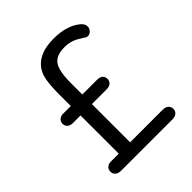

<svg xmlns="http://www.w3.org/2000/svg" viewBox="-172 -715 824 824"><g transform="rotate(-45 240.0 -303.0)"><path d="M134 -59H87Q72 -59 63 -51Q54 -43 54 -29Q54 -16 63.5 -8Q73 0 90 0H400Q417 0 426.5 -8Q436 -16 436 -29Q436 -43 426.5 -51Q417 -59 400 -59H203V-291H292Q309 -291 318 -299Q327 -307 327 -320Q327 -334 318 -341.5Q309 -349 292 -349H203V-418Q203 -491 222.5 -519Q242 -547 292 -547Q335 -547 369 -523Q377 -519 383.5 -514Q390 -509 397 -509Q409 -509 417.5 -518.5Q426 -528 426 -540Q426 -553 413 -566Q367 -606 285 -606Q202 -606 164 -561Q147 -542 140 -509.5Q133 -477 133 -418V-349H86Q72 -349 63 -341Q54 -333 54 -320Q54 -307 63 -299Q72 -291 87 -291H134Z"/></g></svg>

Font: Beiruti
Style: Regular
Weight: 400
Designer: Arlette Boutros
Foundry: Boutros
Version: Version 1.41